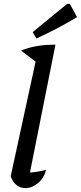

<svg xmlns="http://www.w3.org/2000/svg" viewBox="-20 -960 416 987"><path d="M217 -87Q206 -44 175 -18.5Q144 7 110 7Q85 7 65 -8.5Q45 -24 35 -54L163 -643L88 -700Q127 -716 172 -723.5Q217 -731 265 -730L134 -73Q177 -76 217 -87ZM167 -762 148 -795 325 -940H339L376 -872Q275 -811 167 -762Z"/></svg>

Font: Piazzolla Medium
Style: Italic
Weight: 500
Italic angle: -11.3°
Designer: Juan Pablo del Peral
Foundry: Huerta Tipografica
Version: Version 1.330